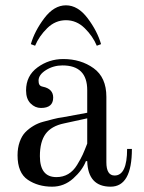

<svg xmlns="http://www.w3.org/2000/svg" viewBox="-20 -690 540 722"><path d="M228 -670Q273 -670 309.5 -621.5Q346 -573 360 -524L344 -518Q329 -554 298.5 -584Q268 -614 228 -614Q188 -614 157.5 -584Q127 -554 112 -518L96 -524Q110 -573 146.5 -621.5Q183 -670 228 -670ZM308 -245 221 -226Q173 -216 151.5 -186.5Q130 -157 130 -103Q130 -24 192 -24Q217 -24 236.5 -35.5Q256 -47 270 -70Q284 -93 291 -108.5Q298 -124 308 -150ZM46 -106Q46 -134 54 -156.5Q62 -179 75 -192.5Q88 -206 105.5 -216.5Q123 -227 142 -232L180 -242Q199 -247 216 -249L308 -266V-351Q308 -444 215 -444Q181 -444 153 -426.5Q125 -409 125 -387Q125 -377 128 -372Q131 -366 141 -364Q180 -356 180 -323Q180 -284 134 -284Q112 -284 95 -301Q78 -318 78 -350Q78 -405 121 -436.5Q164 -468 218 -468Q284 -468 332 -433.5Q380 -399 380 -326V-80Q380 -30 411 -30Q458 -30 458 -130H476Q476 12 396 12Q311 12 308 -84H303Q290 -50 255.5 -19Q221 12 176 12Q123 12 84.5 -14Q46 -40 46 -106Z"/></svg>

Font: Old Standard TT
Style: Regular
Weight: 400
Designer: Alexey Kryukov <alexios@thessalonica.org.ru>
Version: Version 1.0